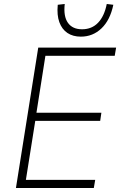

<svg xmlns="http://www.w3.org/2000/svg" viewBox="-20 -944 603 964"><path d="M60 0 172 -705H563L556 -664H208L163 -378H489L483 -337H157L110 -41H458L451 0ZM386 -760Q346 -760 318.5 -778.5Q291 -797 278 -832.5Q265 -868 270 -920L305 -924Q298 -862 321 -829.5Q344 -797 392 -797Q441 -797 472.5 -830Q504 -863 516 -924L549 -920Q533 -843 489.5 -801.5Q446 -760 386 -760Z"/></svg>

Font: Nunito Sans 10pt SemiCondensed ExtraLight
Style: Italic
Weight: 250
Width: 4
Italic angle: -9°
Designer: Vernon Adams
Foundry: Vernon Adams
Version: Version 3.101;gftools[0.9.27]